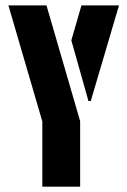

<svg xmlns="http://www.w3.org/2000/svg" viewBox="-20 -704 480 724"><path d="M11.7 -683.6H155.3L282.2 -247.1V0H139.6V-246.1ZM249 -551.8 287.1 -683.6H428.7L322.3 -323.2H313.5Z"/></svg>

Font: Post No Bills Colombo
Style: ExtraBold
Weight: 900
Designer: Kosala Senevirathne, Siva Puranthara, Lasantha Premarathna, Tharique Azeez
Foundry: Mooniak
Version: Version 1.220 ; ttfautohint (v1.5)